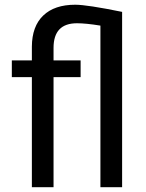

<svg xmlns="http://www.w3.org/2000/svg" viewBox="-20 -780 608 800"><path d="M398.4 -673.3Q337.9 -683.1 300.8 -683.1Q203.1 -683.1 203.1 -580.6V-528.3H315.9V-458.5H203.1V0H112.8V-458.5H29.3V-528.3H112.8V-585.9Q113.3 -670.4 160.2 -715.3Q207 -760.3 293.5 -760.3Q342.8 -760.3 488.8 -730.5V0H398.4Z"/></svg>

Font: RobotoInd
Style: Regular
Weight: 400
Designer: Google
Version: Version 2.001101; 2014